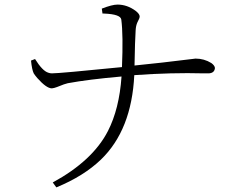

<svg xmlns="http://www.w3.org/2000/svg" viewBox="-20 -770 1040 837"><path d="M426.8 -710.9 423.8 -732.4Q468.8 -750 492.2 -750Q534.2 -750 571.3 -722.7Q588.9 -709 588.9 -698.2Q588.9 -690.4 579.1 -672.9Q572.3 -658.2 571.3 -637.7Q568.4 -595.7 566.4 -484.4Q675.8 -495.1 825.2 -513.7Q829.1 -514.6 832 -514.6Q870.1 -514.6 901.4 -495.1Q916 -484.4 917 -473.6Q915 -451.2 889.6 -450.2Q883.8 -450.2 868.2 -450.2Q729.5 -454.1 565.4 -442.4Q553.7 -203.1 419.9 -74.2Q344.7 -2 225.6 46.9L210 25.4Q383.8 -69.3 450.2 -198.2Q500 -294.9 509.8 -436.5Q365.2 -423.8 275.4 -407.2Q264.6 -405.3 228.5 -390.6Q215.8 -385.7 206.1 -384.8Q182.6 -384.8 142.6 -429.7Q131.8 -442.4 127 -450.2Q119.1 -466.8 115.2 -505.9L132.8 -512.7Q165 -460.9 190.4 -453.1Q198.2 -450.2 206.1 -450.2Q239.3 -450.2 511.7 -477.5Q517.6 -616.2 508.8 -684.6Q505.9 -708 433.6 -710.9Q431.6 -710.9 426.8 -710.9Z"/></svg>

Font: GenYoMin JP Light
Style: Regular
Weight: 300
Version: Version 1.001;PS 1;hotconv 16.6.51;makeotf.lib2.5.65220 DEVE